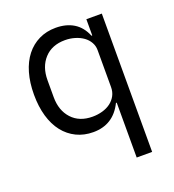

<svg xmlns="http://www.w3.org/2000/svg" viewBox="-133 -631 845 934"><g transform="rotate(-20 290.0 -164.0)"><path d="M415 -84H411Q364 12 260 12Q212 12 173 -7Q134 -26 106.5 -61Q79 -96 64.5 -146Q50 -196 50 -258Q50 -320 64.5 -370Q79 -420 106.5 -455Q134 -490 173 -509Q212 -528 260 -528Q314 -528 352.5 -504.5Q391 -481 411 -432H415V-516H495V200H415ZM282 -60Q309 -60 333.5 -67Q358 -74 376 -87.5Q394 -101 404.5 -120.5Q415 -140 415 -165V-357Q415 -378 404.5 -396.5Q394 -415 376 -428Q358 -441 333.5 -448.5Q309 -456 282 -456Q214 -456 175 -413.5Q136 -371 136 -302V-214Q136 -145 175 -102.5Q214 -60 282 -60Z"/></g></svg>

Font: Aneliza
Style: Regular
Weight: 400
Designer: Mike Abbink, Paul van der Laan, Pieter van Rosmalen
Foundry: Bold Monday
Version: Version 3.001;September 8, 2019;FontCreator 11.5.0.2425 64-b